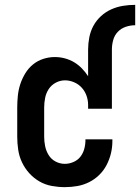

<svg xmlns="http://www.w3.org/2000/svg" viewBox="-20 -763 577 791"><path d="M343 -559Q343 -584 348 -609.5Q353 -635 365 -657Q377 -679 396 -696.5Q415 -714 438.5 -724.5Q462 -735 487 -739Q512 -743 537 -743V-659Q517 -659 498 -652.5Q479 -646 465.5 -632Q452 -618 446.5 -598.5Q441 -579 441 -559ZM247 8Q220 8 193 3Q166 -2 142.5 -15.5Q119 -29 100.5 -49.5Q82 -70 70.5 -94.5Q59 -119 55 -146Q51 -173 51 -200V-320Q51 -344 53.5 -368.5Q56 -393 63.5 -416Q71 -439 84 -460.5Q97 -482 116 -497.5Q135 -513 158.5 -520.5Q182 -528 206 -528Q227 -528 247.5 -522.5Q268 -517 285.5 -506.5Q303 -496 317.5 -481Q332 -466 343 -449V-559H441V-315H343V-331Q343 -350 336.5 -368.5Q330 -387 317 -401.5Q304 -416 285.5 -424Q267 -432 248 -432Q228 -432 210 -422.5Q192 -413 181 -396.5Q170 -380 166 -360Q162 -340 162 -320V-200Q162 -180 166 -160.5Q170 -141 180.5 -124Q191 -107 209 -97.5Q227 -88 247 -88Q265 -88 282.5 -95.5Q300 -103 311 -117Q322 -131 327 -149Q332 -167 332 -186V-189H443V-182Q443 -156 437 -131Q431 -106 419 -83Q407 -60 388.5 -42Q370 -24 347 -12.5Q324 -1 298.5 3.5Q273 8 247 8Z"/></svg>

Font: Iosevka Term
Style: Bold
Weight: 700
Monospace: yes
Designer: Belleve Invis
Foundry: Belleve Invis
Version: Version 30.0.1